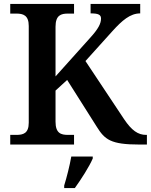

<svg xmlns="http://www.w3.org/2000/svg" viewBox="-20 -734 766 975"><path d="M32 0H356V-49H325C290 -49 262 -57 262 -116V-274L321 -328L471 -91C512 -25 542 0 688 0H726V-49H722C681 -49 649 -71 610 -129L414 -424L551 -576C600 -630 641 -666 692 -666V-714H440V-666C478 -666 493 -660 493 -640C493 -615 480 -588 437 -541L262 -346V-598C262 -657 290 -665 325 -665H356V-714H32V-665H63C97 -665 126 -657 126 -602V-111C126 -56 97 -49 63 -49H32ZM306 208V221H360C391 178 433 113 451 71V61H342C334 107 319 166 306 208Z"/></svg>

Font: Noto Serif Tamil SemiBold
Style: Regular
Weight: 600
Designer: Indian Type Foundry, Tom Grace, and the Monotype Design Team
Foundry: Monotype Imaging Inc.
Version: Version 2.004